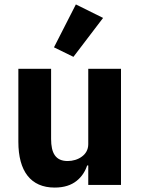

<svg xmlns="http://www.w3.org/2000/svg" viewBox="-20 -836 636 868"><path d="M379 -88H374C365 -61 350 -37 326 -18C302 1 270 12 227 12C119 12 63 -62 63 -195V-525H211V-208C211 -144 231 -108 286 -108C309 -108 333 -115 350 -128C367 -140 379 -159 379 -184V-525H527V0H379ZM312 -579 224 -622 323 -816 446 -755Z"/></svg>

Font: Plexus Sans Bold
Style: Regular
Weight: 700
Version: Version 2.001;PS 002.001;hotconv 1.0.70;makeotf.lib2.5.58329